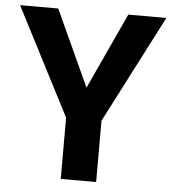

<svg xmlns="http://www.w3.org/2000/svg" viewBox="-51 -758 721 805"><g transform="rotate(5 309.0 -355.5)"><path d="M161.6 -710.9H1L234.4 -257.8V0H383.3V-257.8L616.7 -710.9H456.5L308.6 -390.6Z"/></g></svg>

Font: Roboto
Style: Bold
Weight: 700
Designer: Google
Version: Version 2.137; 2017